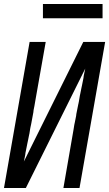

<svg xmlns="http://www.w3.org/2000/svg" viewBox="-24 -946 549 966"><path d="M-4 0 125 -735H206L154 -441L149 -412L147 -402L145 -392L144 -382Q139 -355 134 -328L132 -318L130 -309L128 -299L124 -274L122 -265L120 -255L118 -245L113 -221L112 -216L110 -206L107 -191L104 -176L103 -167L101 -157L99 -147L97 -137L96 -133L395 -735H471H505L376 0H295L346 -294L350 -319L352 -328L355 -343L357 -353L359 -363L360 -372L362 -382L368 -412L370 -422L371 -426L373 -436L378 -466L380 -475L386 -505L388 -514L390 -524L392 -534L396 -554L397 -563L400 -578L405 -601L106 0H30ZM192 -854V-926H492V-854Z"/></svg>

Font: Iosevka SS08
Style: Italic
Weight: 400
Italic angle: -10°
Monospace: yes
Designer: Belleve Invis
Foundry: Belleve Invis
Version: 2.1.0; ttfautohint (v1.8.2)